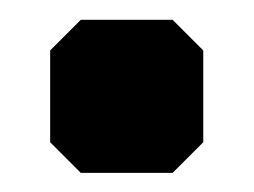

<svg xmlns="http://www.w3.org/2000/svg" viewBox="-20 -739 259 196"><path d="M31.2 -593.8V-687.5L62.5 -718.8H156.2L187.5 -687.5V-593.8L156.2 -562.5H62.5Z"/></svg>

Font: Signwood
Style: Regular
Weight: 400
Designer: GGBotNet
Foundry: GGBotNet
Version: 0.95